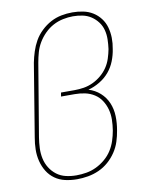

<svg xmlns="http://www.w3.org/2000/svg" viewBox="-85 -804 669 873"><g transform="rotate(-10 250.0 -367.5)"><path d="M200 8Q172 8 145.5 2Q119 -4 98 -19Q77 -34 63.5 -56Q50 -78 43.5 -104Q37 -130 37.5 -157.5Q38 -185 43 -213L98 -548Q103 -573 111 -598Q119 -623 132 -646Q145 -669 165.5 -688.5Q186 -708 209.5 -720.5Q233 -733 258.5 -738Q284 -743 310 -743Q335 -743 359.5 -738Q384 -733 404 -720.5Q424 -708 438.5 -689Q453 -670 459.5 -646.5Q466 -623 466.5 -598Q467 -573 462 -547Q458 -520 447.5 -493Q437 -466 418.5 -444Q400 -422 374 -406.5Q348 -391 321 -384Q351 -375 374 -354.5Q397 -334 409 -305.5Q421 -277 422 -244.5Q423 -212 417 -179Q413 -154 405 -129Q397 -104 382 -81.5Q367 -59 346.5 -41Q326 -23 301.5 -12Q277 -1 251 3.5Q225 8 200 8ZM200 -10Q223 -10 246.5 -14Q270 -18 292 -28.5Q314 -39 333.5 -55.5Q353 -72 366 -92.5Q379 -113 386.5 -136Q394 -159 398 -182Q402 -207 402.5 -231.5Q403 -256 397 -278.5Q391 -301 378.5 -320.5Q366 -340 346.5 -352.5Q327 -365 304 -370Q281 -375 256 -375H193L196 -393H259Q280 -393 301.5 -396.5Q323 -400 343.5 -409.5Q364 -419 382 -434Q400 -449 412.5 -467.5Q425 -486 432 -507.5Q439 -529 443 -550Q446 -572 446.5 -594.5Q447 -617 441.5 -638Q436 -659 423 -676Q410 -693 392.5 -704.5Q375 -716 353.5 -720.5Q332 -725 309 -725Q287 -725 263 -720Q239 -715 217.5 -703.5Q196 -692 178 -674Q160 -656 147.5 -635Q135 -614 128.5 -591Q122 -568 118 -545L62 -210Q58 -185 57 -160.5Q56 -136 61 -112.5Q66 -89 78.5 -69Q91 -49 109.5 -35Q128 -21 151.5 -15.5Q175 -10 200 -10Z"/></g></svg>

Font: Iosevka Term Curly Th Obl
Style: Regular
Weight: 100
Italic angle: -9°
Designer: Belleve Invis
Foundry: Belleve Invis
Version: Version 32.3.0